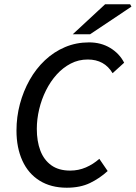

<svg xmlns="http://www.w3.org/2000/svg" viewBox="-20 -865 634 897"><path d="M292 12Q218 12 165 -21Q112 -54 84.5 -114.5Q57 -175 57 -255Q57 -319 73 -379Q89 -439 118.5 -491.5Q148 -544 190 -583.5Q232 -623 284 -645Q336 -667 396 -667Q452 -667 495 -641Q538 -615 560 -572L506 -523Q487 -555 458 -571Q429 -587 390 -587Q347 -587 310.5 -568Q274 -549 245 -517Q216 -485 195 -443Q174 -401 163 -354.5Q152 -308 152 -263Q152 -205 168.5 -161.5Q185 -118 219.5 -93Q254 -68 308 -68Q347 -68 381.5 -83Q416 -98 444 -123L483 -66Q446 -32 400.5 -10Q355 12 292 12ZM320 -705 471 -845H588L594 -834L401 -705Z"/></svg>

Font: Source Sans 3 ExtraLight Medium
Style: Italic
Weight: 500
Italic angle: -11°
Version: Version 3.052;hotconv 1.1.0;makeotfexe 2.6.0